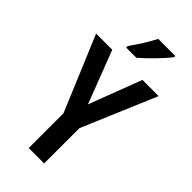

<svg xmlns="http://www.w3.org/2000/svg" viewBox="-288 -1002 1066 1066"><g transform="rotate(45 245.5 -468.5)"><path d="M399 -928V-937H265C242 -892 208 -838 173 -789V-777H253C299 -816 371 -889 399 -928ZM246 -404 127 -714H0L185 -273V0H306V-277L491 -714H364Z"/></g></svg>

Font: Noto Sans Lao Condensed SemiBold
Style: Regular
Weight: 600
Width: 3
Designer: Monotype Design Team
Foundry: Monotype Imaging Inc.
Version: Version 2.003